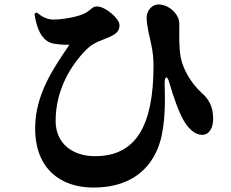

<svg xmlns="http://www.w3.org/2000/svg" viewBox="-20 -781 1040 863"><path d="M204 -590C224 -581 271 -579 292 -580C221 -475 138 -357 138 -204C138 -20 255 62 399 62C614 62 686 -73 707 -173C727 -270 720 -368 720 -406C720 -440 732 -442 741 -410C758 -349 785 -273 807 -237C827 -204 855 -175 888 -175C921 -175 938 -206 938 -247C938 -307 915 -338 886 -364C840 -406 802 -469 792 -525C784 -572 786 -615 786 -674C786 -717 741 -759 695 -761C665 -762 639 -736 639 -700C639 -668 653 -613 659 -585C668 -545 670 -511 670 -486C670 -214 590 -79 407 -79C304 -79 230 -138 230 -237C230 -379 300 -490 370 -560C403 -593 446 -602 477 -617C510 -633 517 -647 517 -669C517 -697 454 -752 416 -752C397 -752 392 -741 373 -728C337 -703 252 -693 220 -693C192 -693 168 -706 145 -725L135 -719C145 -651 166 -607 204 -590Z"/></svg>

Font: Noto Serif TC Black
Style: Regular
Weight: 900
Version: Version 1.001;PS 1.001;hotconv 16.6.54;makeotf.lib2.5.65590